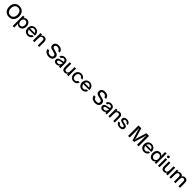

<svg xmlns="http://www.w3.org/2000/svg" viewBox="1522 -5240 9912 9912"><g transform="rotate(45 6478.0 -284.5)"><path d="M45 -382Q45 -491 85 -580Q125 -669 206.5 -722Q288 -775 407 -775Q526 -775 607.5 -722Q689 -669 729.5 -580Q770 -491 770 -382Q770 -274 729.5 -184.5Q689 -95 607.5 -41.5Q526 12 407 12Q288 12 206.5 -41.5Q125 -95 85 -184.5Q45 -274 45 -382ZM649 -382Q649 -467 620.5 -531.5Q592 -596 537.5 -632.5Q483 -669 407 -669Q331 -669 276.5 -632.5Q222 -596 194 -531.5Q166 -467 166 -382Q166 -297 194 -232Q222 -167 276.5 -130.5Q331 -94 407 -94Q483 -94 537.5 -130.5Q592 -167 620.5 -232Q649 -297 649 -382Z M1408 -279Q1408 -194 1377.5 -128Q1347 -62 1291 -25.5Q1235 11 1162 11Q1105 11 1066.5 -10Q1028 -31 992 -81L978 -71Q986 -62 989 -52Q992 -42 992 -27V206H882V-557H992V-530Q992 -515 989 -505.5Q986 -496 978 -486L992 -476Q1028 -526 1066.5 -547Q1105 -568 1162 -568Q1235 -568 1291 -531.5Q1347 -495 1377.5 -429Q1408 -363 1408 -279ZM982 -279Q982 -223 1002.5 -178.5Q1023 -134 1059.5 -109.5Q1096 -85 1142 -85Q1213 -85 1255.5 -139.5Q1298 -194 1298 -279Q1298 -364 1255.5 -418Q1213 -472 1142 -472Q1096 -472 1059.5 -447.5Q1023 -423 1002.5 -379Q982 -335 982 -279Z M1497 -276Q1497 -352 1528.5 -419Q1560 -486 1622 -527Q1684 -568 1771 -568Q1845 -568 1907.5 -536Q1970 -504 2008 -440.5Q2046 -377 2046 -286V-256H1670Q1621 -256 1600 -259L1596 -243Q1605 -241 1608.5 -235.5Q1612 -230 1616 -219Q1618 -211 1625 -196Q1645 -145 1685 -115Q1725 -85 1776 -85Q1829 -85 1867 -112.5Q1905 -140 1922 -183H2037Q2009 -97 1942.5 -43Q1876 11 1774 11Q1693 11 1630 -26.5Q1567 -64 1532 -129.5Q1497 -195 1497 -276ZM1614 -328Q1628 -337 1640 -341Q1652 -345 1667 -345H1878Q1895 -345 1907.5 -341Q1920 -337 1935 -328L1945 -341Q1936 -347 1933 -351.5Q1930 -356 1928 -364Q1926 -378 1915 -398Q1895 -436 1857.5 -456.5Q1820 -477 1775 -477Q1728 -477 1692 -456.5Q1656 -436 1635 -398Q1626 -383 1621 -364Q1619 -356 1616.5 -351Q1614 -346 1605 -341Z M2155 0V-557H2265V-530Q2265 -515 2262 -505.5Q2259 -496 2252 -486L2266 -477Q2300 -526 2337 -547Q2374 -568 2423 -568Q2548 -568 2592 -478Q2609 -445 2613 -410.5Q2617 -376 2617 -328V0H2507V-329Q2507 -414 2478 -447Q2451 -475 2400 -475Q2339 -475 2306 -437Q2284 -413 2274.5 -372Q2265 -331 2265 -261V0Z M2992 -239H3112Q3129 -159 3186 -124.5Q3243 -90 3318 -90Q3391 -90 3432.5 -120.5Q3474 -151 3474 -210Q3474 -254 3448 -280.5Q3422 -307 3383 -319.5Q3344 -332 3276 -347Q3193 -365 3142 -383.5Q3091 -402 3055 -443.5Q3019 -485 3019 -558Q3019 -626 3052 -675Q3085 -724 3144 -749.5Q3203 -775 3279 -775Q3391 -775 3472 -717.5Q3553 -660 3571 -545H3453Q3438 -610 3390.5 -641Q3343 -672 3277 -672Q3211 -672 3174 -644.5Q3137 -617 3137 -568Q3137 -530 3161.5 -507Q3186 -484 3222 -472Q3258 -460 3322 -446Q3409 -427 3462.5 -407Q3516 -387 3554 -341.5Q3592 -296 3592 -217Q3592 -111 3519.5 -49.5Q3447 12 3316 12Q3237 12 3167.5 -13.5Q3098 -39 3050 -95.5Q3002 -152 2992 -239Z M3681 -151Q3681 -228 3741 -272Q3786 -305 3870 -321L4052 -356Q4052 -412 4021 -445Q3988 -478 3933 -478Q3888 -478 3854.5 -452.5Q3821 -427 3812 -384H3703Q3717 -472 3782 -520Q3847 -568 3934 -568Q3983 -568 4026.5 -553.5Q4070 -539 4100 -511Q4140 -474 4150.5 -424Q4161 -374 4161 -309V0H4051V-21Q4051 -42 4063 -76L4049 -83Q4027 -45 3992 -21Q3946 11 3863 11Q3781 11 3731 -32.5Q3681 -76 3681 -151ZM3965 -98Q4006 -118 4026 -153Q4037 -172 4042 -188.5Q4047 -205 4053 -233Q4056 -246 4061 -252.5Q4066 -259 4075 -260L4072 -276L3956 -252L3896 -241Q3838 -229 3812 -205Q3791 -184 3791 -154Q3791 -119 3816.5 -99.5Q3842 -80 3885 -80Q3929 -80 3965 -98Z M4310 -80Q4294 -112 4290 -147Q4286 -182 4286 -229V-557H4396V-228Q4396 -143 4425 -110Q4452 -82 4503 -82Q4564 -82 4596 -120Q4619 -144 4628.5 -185Q4638 -226 4638 -296V-557H4748V0H4638V-27Q4638 -42 4641 -51.5Q4644 -61 4651 -71L4637 -81Q4603 -32 4566 -10.5Q4529 11 4479 11Q4356 11 4310 -80Z M4857 -281Q4857 -364 4892 -429Q4927 -494 4989.5 -531Q5052 -568 5133 -568Q5230 -568 5297.5 -518Q5365 -468 5385 -384H5267Q5252 -427 5217 -451Q5182 -475 5133 -475Q5085 -475 5048 -450.5Q5011 -426 4990 -382Q4969 -338 4969 -281Q4969 -222 4990 -177Q5011 -132 5048 -107Q5085 -82 5133 -82Q5185 -82 5221.5 -109.5Q5258 -137 5270 -183H5389Q5370 -93 5300.5 -41Q5231 11 5133 11Q5052 11 4989.5 -26Q4927 -63 4892 -129.5Q4857 -196 4857 -281Z M5468 -276Q5468 -352 5499.5 -419Q5531 -486 5593 -527Q5655 -568 5742 -568Q5816 -568 5878.5 -536Q5941 -504 5979 -440.5Q6017 -377 6017 -286V-256H5641Q5592 -256 5571 -259L5567 -243Q5576 -241 5579.5 -235.5Q5583 -230 5587 -219Q5589 -211 5596 -196Q5616 -145 5656 -115Q5696 -85 5747 -85Q5800 -85 5838 -112.5Q5876 -140 5893 -183H6008Q5980 -97 5913.5 -43Q5847 11 5745 11Q5664 11 5601 -26.5Q5538 -64 5503 -129.5Q5468 -195 5468 -276ZM5585 -328Q5599 -337 5611 -341Q5623 -345 5638 -345H5849Q5866 -345 5878.5 -341Q5891 -337 5906 -328L5916 -341Q5907 -347 5904 -351.5Q5901 -356 5899 -364Q5897 -378 5886 -398Q5866 -436 5828.5 -456.5Q5791 -477 5746 -477Q5699 -477 5663 -456.5Q5627 -436 5606 -398Q5597 -383 5592 -364Q5590 -356 5587.5 -351Q5585 -346 5576 -341Z M6373 -239H6493Q6510 -159 6567 -124.5Q6624 -90 6699 -90Q6772 -90 6813.5 -120.5Q6855 -151 6855 -210Q6855 -254 6829 -280.5Q6803 -307 6764 -319.5Q6725 -332 6657 -347Q6574 -365 6523 -383.5Q6472 -402 6436 -443.5Q6400 -485 6400 -558Q6400 -626 6433 -675Q6466 -724 6525 -749.5Q6584 -775 6660 -775Q6772 -775 6853 -717.5Q6934 -660 6952 -545H6834Q6819 -610 6771.5 -641Q6724 -672 6658 -672Q6592 -672 6555 -644.5Q6518 -617 6518 -568Q6518 -530 6542.5 -507Q6567 -484 6603 -472Q6639 -460 6703 -446Q6790 -427 6843.5 -407Q6897 -387 6935 -341.5Q6973 -296 6973 -217Q6973 -111 6900.5 -49.5Q6828 12 6697 12Q6618 12 6548.5 -13.5Q6479 -39 6431 -95.5Q6383 -152 6373 -239Z M7062 -151Q7062 -228 7122 -272Q7167 -305 7251 -321L7433 -356Q7433 -412 7402 -445Q7369 -478 7314 -478Q7269 -478 7235.5 -452.5Q7202 -427 7193 -384H7084Q7098 -472 7163 -520Q7228 -568 7315 -568Q7364 -568 7407.5 -553.5Q7451 -539 7481 -511Q7521 -474 7531.5 -424Q7542 -374 7542 -309V0H7432V-21Q7432 -42 7444 -76L7430 -83Q7408 -45 7373 -21Q7327 11 7244 11Q7162 11 7112 -32.5Q7062 -76 7062 -151ZM7346 -98Q7387 -118 7407 -153Q7418 -172 7423 -188.5Q7428 -205 7434 -233Q7437 -246 7442 -252.5Q7447 -259 7456 -260L7453 -276L7337 -252L7277 -241Q7219 -229 7193 -205Q7172 -184 7172 -154Q7172 -119 7197.5 -99.5Q7223 -80 7266 -80Q7310 -80 7346 -98Z M7669 0V-557H7779V-530Q7779 -515 7776 -505.5Q7773 -496 7766 -486L7780 -477Q7814 -526 7851 -547Q7888 -568 7937 -568Q8062 -568 8106 -478Q8123 -445 8127 -410.5Q8131 -376 8131 -328V0H8021V-329Q8021 -414 7992 -447Q7965 -475 7914 -475Q7853 -475 7820 -437Q7798 -413 7788.5 -372Q7779 -331 7779 -261V0Z M8232 -183H8343Q8355 -134 8392.5 -107Q8430 -80 8492 -80Q8543 -80 8574 -99.5Q8605 -119 8605 -155Q8605 -183 8586 -199.5Q8567 -216 8538 -225Q8509 -234 8461 -244Q8395 -257 8354 -271Q8313 -285 8284 -317Q8255 -349 8255 -405Q8255 -484 8314 -526Q8373 -568 8464 -568Q8558 -568 8621 -519.5Q8684 -471 8699 -385H8596Q8584 -432 8549 -455Q8514 -478 8464 -478Q8416 -478 8389 -460Q8362 -442 8362 -411Q8362 -386 8380 -371.5Q8398 -357 8424.5 -349Q8451 -341 8499 -332Q8567 -319 8610 -304.5Q8653 -290 8683.5 -256.5Q8714 -223 8714 -164Q8714 -84 8655 -36.5Q8596 11 8492 11Q8387 11 8316.5 -39.5Q8246 -90 8232 -183Z M9106 0V-763H9308L9462 -240Q9472 -206 9477 -179Q9482 -152 9482 -113H9498Q9498 -152 9502.5 -180Q9507 -208 9517 -240L9671 -763H9873V0H9755V-557Q9755 -608 9761 -667L9745 -669Q9735 -612 9718 -557L9548 0H9432L9260 -557Q9245 -606 9235 -669L9219 -667Q9224 -608 9224 -557V0Z M9990 -276Q9990 -352 10021.5 -419Q10053 -486 10115 -527Q10177 -568 10264 -568Q10338 -568 10400.5 -536Q10463 -504 10501 -440.5Q10539 -377 10539 -286V-256H10163Q10114 -256 10093 -259L10089 -243Q10098 -241 10101.5 -235.5Q10105 -230 10109 -219Q10111 -211 10118 -196Q10138 -145 10178 -115Q10218 -85 10269 -85Q10322 -85 10360 -112.5Q10398 -140 10415 -183H10530Q10502 -97 10435.5 -43Q10369 11 10267 11Q10186 11 10123 -26.5Q10060 -64 10025 -129.5Q9990 -195 9990 -276ZM10107 -328Q10121 -337 10133 -341Q10145 -345 10160 -345H10371Q10388 -345 10400.5 -341Q10413 -337 10428 -328L10438 -341Q10429 -347 10426 -351.5Q10423 -356 10421 -364Q10419 -378 10408 -398Q10388 -436 10350.5 -456.5Q10313 -477 10268 -477Q10221 -477 10185 -456.5Q10149 -436 10128 -398Q10119 -383 10114 -364Q10112 -356 10109.5 -351Q10107 -346 10098 -341Z M10628 -278Q10628 -363 10658.5 -429Q10689 -495 10745 -531.5Q10801 -568 10874 -568Q10931 -568 10969.5 -547Q11008 -526 11044 -477L11058 -486Q11044 -504 11044 -530V-763H11154V0H11044V-27Q11044 -42 11047 -51.5Q11050 -61 11058 -71L11044 -81Q11008 -31 10969.5 -10Q10931 11 10874 11Q10801 11 10745 -25.5Q10689 -62 10658.5 -128Q10628 -194 10628 -278ZM11054 -278Q11054 -334 11033.5 -378.5Q11013 -423 10976.5 -447.5Q10940 -472 10894 -472Q10823 -472 10780.5 -417.5Q10738 -363 10738 -278Q10738 -193 10780.5 -139Q10823 -85 10894 -85Q10940 -85 10976.5 -109.5Q11013 -134 11033.5 -178Q11054 -222 11054 -278Z M11397 0H11287V-557H11397ZM11268 -705Q11268 -735 11290 -755Q11312 -775 11342 -775Q11373 -775 11394.5 -755Q11416 -735 11416 -705Q11416 -675 11394.5 -655Q11373 -635 11342 -635Q11312 -635 11290 -655Q11268 -675 11268 -705Z M11551 -80Q11535 -112 11531 -147Q11527 -182 11527 -229V-557H11637V-228Q11637 -143 11666 -110Q11693 -82 11744 -82Q11805 -82 11837 -120Q11860 -144 11869.5 -185Q11879 -226 11879 -296V-557H11989V0H11879V-27Q11879 -42 11882 -51.5Q11885 -61 11892 -71L11878 -81Q11844 -32 11807 -10.5Q11770 11 11720 11Q11597 11 11551 -80Z M12121 0V-557H12231V-530Q12231 -515 12228 -505.5Q12225 -496 12218 -486L12232 -477Q12266 -526 12303 -547Q12340 -568 12389 -568Q12442 -568 12483.5 -543.5Q12525 -519 12534 -472H12547Q12586 -568 12709 -568Q12802 -568 12848 -515Q12894 -462 12894 -364V0H12784V-346Q12784 -410 12758 -442.5Q12732 -475 12684 -475Q12635 -475 12605 -443Q12581 -417 12571.5 -376.5Q12562 -336 12562 -273V0H12453V-346Q12453 -408 12426 -441.5Q12399 -475 12351 -475Q12303 -475 12273 -440Q12251 -417 12241 -377.5Q12231 -338 12231 -273V0Z"/></g></svg>

Font: Open Sauce Sans Medium
Style: Regular
Weight: 500
Designer: Alfredo Marco Pradil
Foundry: Creative Sauce Fz LLC
Version: Version 1.477